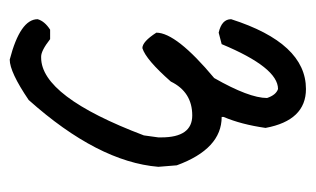

<svg xmlns="http://www.w3.org/2000/svg" viewBox="-144 -430 634 385"><g transform="rotate(90 172.5 -238.0)"><path d="M159 -535Q222 -535 237 -454Q230 -405 215 -370V-366Q279 -366 312 -276L315 -239Q305 -118 181 21Q125 59 100 59Q19 38 19 3Q23 -11 40 -22H59Q82 -4 94 -4H96Q174 -4 252 -210L256 -239V-245Q256 -307 212 -307Q165 -307 144 -264Q100 -214 77 -207Q64 -207 46 -235Q46 -275 137 -351Q177 -421 177 -457Q171 -475 159 -479Q116 -479 69 -366L46 -360Q19 -366 19 -385Q67 -535 159 -535Z"/></g></svg>

Font: Just Me Again Down Here
Style: Regular
Weight: 400
Designer: Kimberly Geswein
Foundry: Kimberly Geswein
Version: Version 1.002 2007